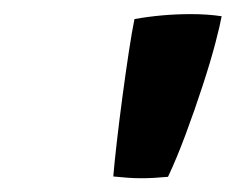

<svg xmlns="http://www.w3.org/2000/svg" viewBox="-20 -750 334 272"><path d="M285.5 -690.5Q278.5 -663.5 267.2 -629Q256 -594.5 243.2 -560.2Q230.5 -526 218 -499.5Q197 -497.5 180.5 -497.5Q170.5 -497.5 160.8 -498.2Q151 -499 140.5 -500Q142 -518.5 145.5 -549Q149 -579.5 153.5 -613.2Q158 -647 162.5 -676.5Q167 -706 170.5 -723Q210 -730 250.5 -730Q274 -730 294 -727Q293 -721.5 290.8 -711.8Q288.5 -702 285.5 -690.5Z"/></svg>

Font: Grandstander SemiBold
Style: Italic
Weight: 600
Italic angle: -15°
Designer: Tyler Finck
Foundry: Etcetera Type Co
Version: Version 1.200; ttfautohint (v1.8.3)